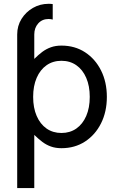

<svg xmlns="http://www.w3.org/2000/svg" viewBox="-20 -752 618 987"><path d="M150.4 -253.9Q150.4 -310.1 168.5 -351.8Q186.5 -393.6 219.2 -416.5Q252 -439.5 295.9 -439.5Q339.8 -439.5 372.6 -416.5Q405.3 -393.6 423.3 -351.8Q441.4 -310.1 441.4 -253.9Q441.4 -197.8 423.3 -156Q405.3 -114.3 372.6 -91.3Q339.8 -68.4 295.9 -68.4Q252 -68.4 219.2 -91.3Q186.5 -114.3 168.5 -156Q150.4 -197.8 150.4 -253.9ZM68.4 -574.7V-425.8V214.8H156.2V-58.6Q177.2 -38.1 197.5 -22.7Q217.8 -7.3 241.7 1.2Q265.6 9.8 295.9 9.8Q364.7 9.8 417.2 -24.4Q469.7 -58.6 499.5 -118.2Q529.3 -177.7 529.3 -253.9Q529.3 -330.1 499.5 -389.6Q469.7 -449.2 417.2 -483.4Q364.7 -517.6 295.9 -517.6Q265.6 -517.6 241.7 -509Q217.8 -500.5 197.5 -485.4Q177.2 -470.2 156.2 -449.2Q156.2 -458 156.2 -473.4Q156.2 -488.8 156.2 -506.1Q156.2 -523.4 156.2 -539.1Q156.2 -554.7 156.2 -564.7Q156.2 -574.7 156.2 -574.7Q156.2 -608.9 176.5 -631.6Q196.8 -654.3 229.5 -654.3Q241.7 -654.3 251 -651.4V-731Q246.1 -731.9 240.5 -732.2Q234.9 -732.4 229.5 -732.4Q186 -732.4 149.4 -711.4Q112.8 -690.4 90.6 -654.8Q68.4 -619.1 68.4 -574.7Z"/></svg>

Font: Giphurs
Style: Regular
Weight: 400
Version: Version 2.010